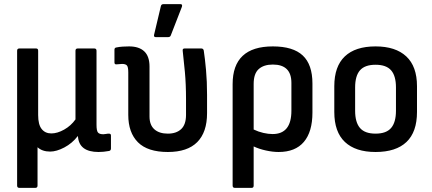

<svg xmlns="http://www.w3.org/2000/svg" viewBox="-20 -726 2095 931"><path d="M74 185Q63 185 63 174V-480Q63 -491 74 -491H155Q165 -491 165 -480V-168Q165 -122 182 -100.5Q199 -79 229 -79Q258 -79 291 -97.5Q324 -116 346 -147V-480Q346 -491 357 -491H437Q448 -491 448 -480V-121Q448 -92 455 -83.5Q462 -75 481 -75Q487 -75 494 -76.5Q501 -78 508 -78Q518 -78 518 -69V-6Q518 4 509 6Q482 11 458 11Q363 11 358 -65L357 -66Q330 -31 292 -11Q254 9 223 9Q185 9 162 -12V174Q162 185 151 185Z M794 11Q696 11 649 -36Q602 -83 602 -169V-375Q602 -401 595.5 -408.5Q589 -416 572 -416Q566 -416 559 -415Q552 -414 545 -414Q535 -413 535 -423V-485Q535 -495 545 -496Q559 -499 575.5 -500Q592 -501 606 -501Q654 -501 679.5 -477Q705 -453 705 -403V-161Q705 -120 728.5 -99Q752 -78 794 -78Q835 -78 858.5 -100Q882 -122 882 -169V-246Q882 -317 876.5 -377Q871 -437 866 -479Q864 -491 875 -491H956Q966 -491 968 -481Q974 -442 979 -386.5Q984 -331 984 -266V-177Q984 -85 936.5 -37Q889 11 794 11ZM735 -546Q725 -546 727 -557L760 -696Q762 -706 773 -706H855Q866 -706 862 -693L808 -554Q805 -546 795 -546Z M1119 185Q1108 185 1108 174V-318Q1108 -501 1303 -501Q1401 -501 1448 -457Q1495 -413 1495 -321V-180Q1495 -87 1453.5 -38Q1412 11 1331 11Q1302 11 1268.5 3.5Q1235 -4 1210 -16V174Q1210 185 1200 185ZM1210 -319V-98Q1233 -87 1257 -81.5Q1281 -76 1302 -76Q1393 -76 1393 -189V-324Q1393 -413 1303 -413Q1259 -413 1234.5 -391Q1210 -369 1210 -319Z M1801 11Q1704 11 1652.5 -37.5Q1601 -86 1601 -183V-308Q1601 -404 1652 -452.5Q1703 -501 1801 -501Q1898 -501 1950 -452.5Q2002 -404 2002 -308V-183Q2002 -86 1951 -37.5Q1900 11 1801 11ZM1801 -78Q1853 -78 1876.5 -105.5Q1900 -133 1900 -189V-302Q1900 -358 1876.5 -385Q1853 -412 1801 -412Q1749 -412 1725.5 -385Q1702 -358 1702 -302V-189Q1702 -133 1725.5 -105.5Q1749 -78 1801 -78Z"/></svg>

Font: Sofia Sans Extra Cond
Style: Bold
Weight: 700
Width: 1
Designer: Botio Nikoltchev, Ani Petrova
Foundry: lettersoup
Version: Version 4.100; ttfautohint (v1.8.3)